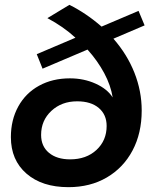

<svg xmlns="http://www.w3.org/2000/svg" viewBox="-20 -769 637 794"><path d="M449 -609Q506 -544 536 -468Q566 -392 566 -312Q566 -218 528 -146.5Q490 -75 421.5 -35Q353 5 263 5Q154 5 89.5 -51Q25 -107 25 -202Q25 -273 55.5 -328.5Q86 -384 141.5 -414.5Q197 -445 269 -445Q327 -445 375.5 -423Q424 -401 446 -366Q438 -416 411 -466.5Q384 -517 342 -564L156 -485L132 -545L292 -613Q242 -659 176 -694L267 -749Q337 -714 400 -659L553 -724L578 -664ZM421 -248Q421 -295 388.5 -322.5Q356 -350 299 -350Q235 -350 192.5 -310.5Q150 -271 150 -211Q150 -164 182.5 -137Q215 -110 270 -110Q337 -110 379 -149Q421 -188 421 -248Z"/></svg>

Font: TypoPRO Montserrat Alternates
Style: Italic
Weight: 500
Italic angle: -11.3°
Designer: Julieta Ulanovsky
Foundry: Julieta Ulanovsky
Version: Version 6.001